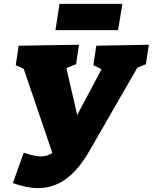

<svg xmlns="http://www.w3.org/2000/svg" viewBox="-20 -940 785 987"><path d="M745 -710 730 -610 686 -592 442 -168Q385 -68 320 -20.5Q255 27 175 27Q118 27 46 1L102 -155Q159 -136 190 -136Q224 -136 249 -154L102 -586L61 -605L76 -705L386 -710L371 -610L321 -590L377 -349L502 -584L460 -605L475 -705ZM286 -920H609L587 -785H265Z"/></svg>

Font: Bitter Pro Black
Style: Italic
Weight: 900
Italic angle: -9°
Designer: Sol Matas, and Bitter project Authors
Foundry: Sol Matas
Version: Version 1.010